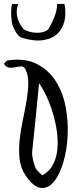

<svg xmlns="http://www.w3.org/2000/svg" viewBox="-28 -921 384 953"><path d="M98.6 -50.8Q74.2 -86.9 69.3 -131.3Q64.5 -175.8 69.3 -224.6Q74.2 -273.4 85 -323.2Q95.7 -373 103.5 -419.4Q111.3 -465.8 112.3 -506.3Q113.3 -546.9 98.6 -576.2Q90.8 -591.8 77.6 -591.3Q64.5 -590.8 49.3 -587.4Q34.2 -584 19 -585Q3.9 -585.9 -7.8 -603.5Q-6.8 -607.4 -0.5 -613.8Q5.9 -620.1 8.8 -621.1Q96.7 -633.8 155.8 -603Q214.8 -572.3 250 -516.1Q285.2 -460 298.3 -387.7Q311.5 -315.4 307.6 -244.1Q303.7 -172.9 285.2 -111.8Q266.6 -50.8 238.3 -17.6Q210 15.6 173.8 11.7Q137.7 7.8 98.6 -50.8ZM149.4 -85Q150.4 -82 155.3 -77.1Q160.2 -72.3 165.5 -66.4Q170.9 -60.5 175.8 -56.2Q180.7 -51.8 182.6 -50.8Q218.8 -71.3 236.3 -106.4Q253.9 -141.6 257.3 -184.6Q260.7 -227.5 253.4 -274.9Q246.1 -322.3 232.4 -366.2Q218.8 -410.2 200.7 -447.3Q182.6 -484.4 166 -507.8Q165 -495.1 162.1 -468.8Q159.2 -442.4 156.2 -409.2Q153.3 -376 149.4 -338.9Q145.5 -301.8 142.1 -268.1Q138.7 -234.4 135.7 -208Q132.8 -181.6 131.8 -168.9Q130.9 -159.2 132.3 -147Q133.8 -134.8 136.7 -123Q139.6 -111.3 143.1 -101.1Q146.5 -90.8 149.4 -85ZM292 -901.4Q300.8 -855.5 292 -816.9Q283.2 -778.3 256.8 -753.4Q230.5 -728.5 185.5 -721.7Q140.6 -714.8 77.1 -734.4Q61.5 -743.2 50.3 -762.7Q39.1 -782.2 33.2 -797.9Q28.3 -821.3 27.3 -848.1Q26.4 -875 31.2 -901.4L62.5 -900.4Q51.8 -875 56.2 -844.2Q60.5 -813.5 87.9 -777.3Q100.6 -768.6 117.2 -763.7Q133.8 -758.8 151.4 -758.3Q168.9 -757.8 184.6 -761.7Q200.2 -765.6 210.9 -774.4Q235.4 -815.4 245.6 -846.7Q255.9 -877.9 255.9 -901.4Z"/></svg>

Font: Over the Rainbow
Style: Regular
Weight: 400
Designer: Kimberly Geswein
Foundry: Kimberly Geswein
Version: Version 1.002 2010